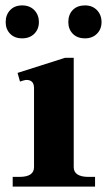

<svg xmlns="http://www.w3.org/2000/svg" viewBox="-20 -691 400 711"><path d="M1 -609Q1 -636 17.5 -653.5Q34 -671 62 -671Q90 -671 107 -653.5Q124 -636 124 -609Q124 -583 107 -566Q90 -549 62 -549Q34 -549 17.5 -566Q1 -583 1 -609ZM233 -609Q233 -637 249.5 -654Q266 -671 295 -671Q322 -671 339 -653.5Q356 -636 356 -609Q356 -583 339 -566Q322 -549 295 -549Q266 -549 249.5 -566Q233 -583 233 -609ZM27 -36H52Q106 -36 106 -72V-365Q106 -395 78 -395Q74 -395 67 -393Q60 -391 54 -389L45 -421L221 -477H253V-72Q253 -54 267 -45Q281 -36 307 -36H332V0H27Z"/></svg>

Font: Taviraj DemiBold
Style: Regular
Weight: 600
Designer: Katatrad Team
Foundry: CadsonDemak
Version: Version 1.030